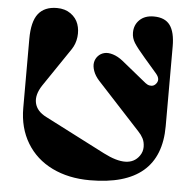

<svg xmlns="http://www.w3.org/2000/svg" viewBox="-55 -830 901 899"><g transform="rotate(5 396.0 -380.0)"><path d="M606.9 -231.9 402.8 -453.1Q383.8 -474.1 376 -496.3Q368.2 -518.6 371.3 -536.1Q374.5 -553.7 386.5 -566.7Q398.4 -579.6 415.8 -584Q433.1 -588.4 456.5 -581.3Q480 -574.2 503.9 -555.2L620.1 -460.9Q629.9 -453.1 639.9 -451.4Q649.9 -449.7 656.2 -452.1Q662.6 -454.6 667 -459Q689.5 -481.4 665 -509.8L606.9 -577.1Q568.8 -621.1 554.9 -643.3Q541 -665.5 541 -690.9Q541 -727.5 565.4 -751.2Q589.8 -774.9 631.8 -774.9Q684.6 -774.9 708.3 -742.4Q731.9 -710 731.9 -643.1V-268.1Q731.9 15.1 399.9 15.1Q299.3 15.1 222.4 -22.5Q145.5 -60.1 102.8 -130.6Q60.1 -201.2 60.1 -294.9V-619.1Q60.1 -700.7 89.1 -737.8Q118.2 -774.9 176.8 -774.9Q214.8 -774.9 241.5 -755.9Q268.1 -736.8 277.8 -708.5Q287.6 -680.2 283.7 -647.7Q279.8 -615.2 262.2 -588.9L139.2 -407.2Q108.9 -361.3 117.4 -323Q126 -284.7 170.9 -262.2L455.1 -116.2Q577.1 -53.7 624 -120.1Q637.7 -139.6 637.5 -162.4Q637.2 -185.1 628.7 -201.7Q620.1 -218.3 606.9 -231.9Z"/></g></svg>

Font: Pilowlava
Style: Regular
Weight: 400
Designer: Anton Moglia, Jérémy Landes, Maksym Kobuzan (Cyrillic), Velvetyne Type Foundry
Foundry: Anton Moglia, Jérémy Landes, Velvetyne Type Foundry
Version: Version 1.001;hotconv 1.0.109;makeotfexe 2.5.65596